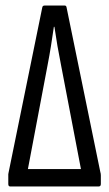

<svg xmlns="http://www.w3.org/2000/svg" viewBox="-20 -675 395 695"><path d="M17 0Q10 0 10 -9V-40Q10 -42 10 -44.5Q10 -47 11 -50L133 -648Q134 -655 142 -655H214Q220 -655 221 -648L343 -53Q344 -50 344.5 -46.5Q345 -43 345 -40V-9Q345 0 337 0ZM81 -63H273L201 -439Q194 -474 188 -508.5Q182 -543 177 -578H175Q170 -543 164.5 -508.5Q159 -474 152 -438Z"/></svg>

Font: Sofia Sans Extra Condensed
Style: Regular
Weight: 400
Designer: Botio Nikoltchev, Ani Petrova
Foundry: lettersoup
Version: Version 4.101